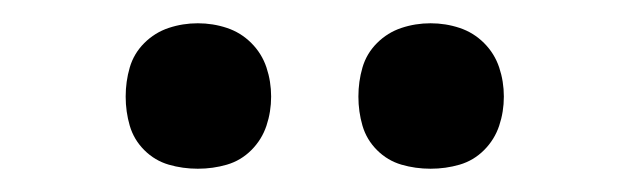

<svg xmlns="http://www.w3.org/2000/svg" viewBox="-20 -753 540 165"><path d="M350 -608Q337 -608 325 -611.5Q313 -615 304 -624Q295 -633 291.5 -645Q288 -657 288 -670Q288 -683 291.5 -695Q295 -707 304 -716Q313 -725 325 -729Q337 -733 350 -733Q363 -733 375 -729Q387 -725 396 -716Q405 -707 409 -695Q413 -683 413 -670Q413 -657 409 -645Q405 -633 396 -624Q387 -615 375 -611.5Q363 -608 350 -608ZM150 -608Q137 -608 125 -611.5Q113 -615 104 -624Q95 -633 91.5 -645Q88 -657 88 -670Q88 -683 91.5 -695Q95 -707 104 -716Q113 -725 125 -729Q137 -733 150 -733Q163 -733 175 -729Q187 -725 196 -716Q205 -707 209 -695Q213 -683 213 -670Q213 -657 209 -645Q205 -633 196 -624Q187 -615 175 -611.5Q163 -608 150 -608Z"/></svg>

Font: Iosevka Algr
Style: Regular
Weight: 400
Monospace: yes
Designer: Belleve Invis
Foundry: Belleve Invis
Version: Version 26.0.2; ttfautohint (v1.8.3)